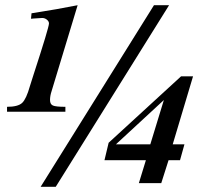

<svg xmlns="http://www.w3.org/2000/svg" viewBox="-20 -703 790 737"><path d="M721 -410 643 -149H688L671 -88H627L599 0H513L540 -88H381L397 -155L675 -410ZM609 -319 425 -149H557ZM629 -683 194 14H136L571 -683ZM278 -683 178 -353Q172 -335 172 -319Q172 -303 183 -298Q194 -293 231 -293V-274H7V-293Q49 -293 65 -308Q81 -323 95 -373Q97 -381 108 -414Q168 -598 168 -613Q168 -621 160 -627.5Q152 -634 142 -634Q138 -634 110 -632L99 -631L101 -652Q204 -668 278 -683Z"/></svg>

Font: STIX
Style: Bold Italic
Weight: 700
Italic angle: -16.33°
Designer: MicroPress Inc., with final additions and corrections provided by Coen Hoffman, Elsevier (retired)
Version: Version 1.1.1